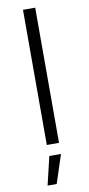

<svg xmlns="http://www.w3.org/2000/svg" viewBox="-104 -782 482 1038"><g transform="rotate(-10 136.5 -262.5)"><path d="M103 -742H170V0H103ZM106 61H170L119 217H69Z"/></g></svg>

Font: Gontserrat Light
Style: Regular
Weight: 300
Designer: Julieta Ulanovsky
Foundry: Julieta Ulanovsky
Version: Version 6.001